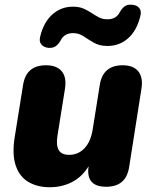

<svg xmlns="http://www.w3.org/2000/svg" viewBox="-20 -775 641 806"><path d="M189 11Q137 11 99.5 -11Q62 -33 46 -80Q30 -127 42 -201L77 -419Q90 -501 173 -501Q218 -501 239 -476Q260 -451 253 -404L221 -204Q215 -165 226.5 -145Q238 -125 270 -125Q309 -125 335 -153Q361 -181 369 -231L399 -419Q412 -501 495 -501Q540 -501 560.5 -475.5Q581 -450 574 -404L522 -73Q509 9 426 9Q339 9 352 -77Q324 -32 282 -10.5Q240 11 189 11ZM184 -574Q164 -576 153.5 -588.5Q143 -601 149 -623Q164 -683 200.5 -715Q237 -747 286 -747Q312 -747 330.5 -739Q349 -731 364.5 -720.5Q380 -710 395.5 -702Q411 -694 431 -694Q468 -694 483 -724Q492 -740 503.5 -748.5Q515 -757 534 -755Q554 -754 564.5 -741.5Q575 -729 569 -707Q554 -646 517.5 -614Q481 -582 431 -582Q398 -582 374.5 -595.5Q351 -609 331 -622.5Q311 -636 287 -636Q250 -636 235 -606Q226 -590 214.5 -581.5Q203 -573 184 -574Z"/></svg>

Font: Nunito Black
Style: Italic
Weight: 900
Italic angle: -9°
Designer: Vernon Adams
Foundry: Vernon Adams
Version: Version 3.601; ttfautohint (v1.8.2.53-6de2)